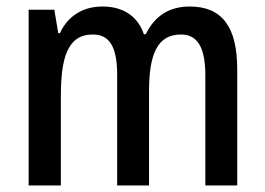

<svg xmlns="http://www.w3.org/2000/svg" viewBox="-20 -570 815 590"><path d="M563 -550C501 -550 456 -522 428 -465H422C405 -516 363 -550 295 -550C236 -550 189 -522 164 -468H159L147 -540H68V0H167V-274C167 -391 187 -464 265 -464C316 -464 340 -427 340 -340V0H438V-290C438 -404 464 -464 536 -464C586 -464 611 -426 611 -338V0H709V-357C709 -488 662 -550 563 -550Z"/></svg>

Font: Noto Sans Lao Looped Condensed Medium
Style: Regular
Weight: 500
Width: 3
Designer: Mark Frömberg, Ben Mitchell
Foundry: The Fontpad Ltd
Version: Version 1.002